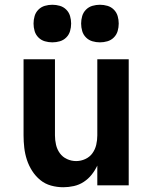

<svg xmlns="http://www.w3.org/2000/svg" viewBox="-20 -779 640 807"><path d="M246 8Q220 8 194.5 1Q169 -6 149 -22.5Q129 -39 115 -61Q101 -83 93 -107.5Q85 -132 82 -158Q79 -184 79 -210V-530H211V-210Q211 -190 215.5 -170.5Q220 -151 231.5 -135Q243 -119 261.5 -110.5Q280 -102 300 -102Q320 -102 338.5 -110.5Q357 -119 368.5 -135Q380 -151 384.5 -170.5Q389 -190 389 -210V-530H521V0H389V-83Q379 -62 365 -44.5Q351 -27 332 -14.5Q313 -2 290.5 3Q268 8 246 8ZM400 -601Q384 -601 368.5 -605.5Q353 -610 341.5 -621.5Q330 -633 325.5 -648.5Q321 -664 321 -680Q321 -696 325.5 -711.5Q330 -727 341.5 -738.5Q353 -750 368.5 -754.5Q384 -759 400 -759Q416 -759 431.5 -754.5Q447 -750 458.5 -738.5Q470 -727 474.5 -711.5Q479 -696 479 -680Q479 -664 474.5 -648.5Q470 -633 458.5 -621.5Q447 -610 431.5 -605.5Q416 -601 400 -601ZM200 -601Q184 -601 168.5 -605.5Q153 -610 141.5 -621.5Q130 -633 125.5 -648.5Q121 -664 121 -680Q121 -696 125.5 -711.5Q130 -727 141.5 -738.5Q153 -750 168.5 -754.5Q184 -759 200 -759Q216 -759 231.5 -754.5Q247 -750 258.5 -738.5Q270 -727 274.5 -711.5Q279 -696 279 -680Q279 -664 274.5 -648.5Q270 -633 258.5 -621.5Q247 -610 231.5 -605.5Q216 -601 200 -601Z"/></svg>

Font: Iosevka Curly XBdEx
Style: Regular
Weight: 800
Width: 7
Monospace: yes
Designer: Belleve Invis
Foundry: Belleve Invis
Version: Version 11.1.0; ttfautohint (v1.8.3)